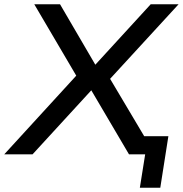

<svg xmlns="http://www.w3.org/2000/svg" viewBox="-40 -725 859 902"><path d="M617 157 642 0H590L603 -85H751L713 157ZM-20 0 337 -390 335 -341 121 -705H242L409 -419H406L668 -705H799L461 -337V-382L688 0H566L387 -304L391 -303L113 0Z"/></svg>

Font: Nunito Sans 7pt SemiExpanded Medium
Style: Italic
Weight: 500
Width: 6
Italic angle: -9°
Designer: Vernon Adams
Foundry: Vernon Adams
Version: Version 3.101;gftools[0.9.27]